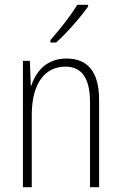

<svg xmlns="http://www.w3.org/2000/svg" viewBox="-20 -784 507 804"><path d="M349 -757V-764H304C274 -716 234 -665 191 -616V-606H215C258 -644 317 -711 349 -757ZM258 -539C175 -539 130 -484 111 -425H109L105 -529H76V0H113V-302C113 -439 171 -505 254 -505C319 -505 357 -461 357 -356V0H395V-365C395 -485 346 -539 258 -539Z"/></svg>

Font: Noto Sans Condensed ExtraLight
Style: Regular
Weight: 200
Width: 3
Designer: Monotype Design Team
Foundry: Monotype Imaging Inc.
Version: Version 2.013